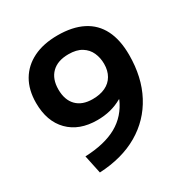

<svg xmlns="http://www.w3.org/2000/svg" viewBox="-171 -879 989 1027"><g transform="rotate(-30 323.5 -365.5)"><path d="M323.6 -740Q415.2 -740 477.7 -708.1Q540.3 -676.2 571.9 -613.5Q603.6 -550.8 603.6 -457.9Q603.6 -320.5 549.1 -217.8Q494.7 -115.1 394.2 -56.6Q293.7 1.9 153.5 8.7L129.5 -104.5Q250.7 -109.2 326.3 -151.6Q402 -194 438.9 -278.2L436.9 -279.3Q402.8 -259.8 364.8 -250Q326.8 -240.3 282.7 -240.3Q171.5 -240.3 107.5 -305.1Q43.6 -369.9 43.6 -483.9Q43.6 -563.9 77.1 -621.1Q110.7 -678.3 173.4 -709.2Q236.1 -740 323.6 -740ZM323.6 -623.3Q256.3 -623.3 219.7 -587.3Q183.1 -551.2 183.1 -486.6Q183.1 -421.6 218 -385.9Q252.9 -350.1 316.9 -350.1Q362.7 -350.1 395.6 -365.6Q428.4 -381 446 -411.4Q463.7 -441.8 463.7 -483.4Q463.7 -521.1 449.4 -552.9Q435.1 -584.7 404.2 -604Q373.4 -623.3 323.6 -623.3Z"/></g></svg>

Font: M PLUS 1 Thin
Style: Regular
Weight: 100
Designer: Coji Morishita
Foundry: UNDERFOREST DESIGN
Version: Version 1.001